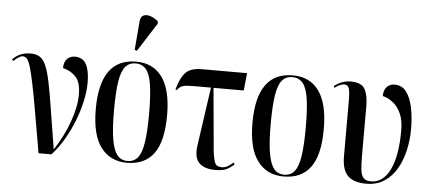

<svg xmlns="http://www.w3.org/2000/svg" viewBox="-65 -922 2361 1051"><g transform="rotate(5 1115.5 -397.0)"><path d="M177 0Q154 -133 138 -225Q122 -317 110 -375Q98 -433 88.5 -465Q79 -497 69 -509Q59 -521 45 -521Q27 -521 -5 -491L-12 -499Q9 -521 33.5 -530.5Q58 -540 86 -540Q117 -540 137 -527.5Q157 -515 171 -483Q185 -451 197 -393Q209 -335 223 -245.5Q237 -156 258 -28Q310 -107 339.5 -190Q369 -273 369 -338Q369 -407 340 -437Q311 -467 270 -476Q270 -510 287 -527Q304 -544 330 -544Q373 -544 392 -509Q411 -474 411 -409Q411 -361 399 -306Q387 -251 365 -195Q343 -139 313 -88.5Q283 -38 248 0Z M663 10Q571 10 519.5 -58.5Q468 -127 468 -268Q468 -546 666 -546Q760 -546 810 -476.5Q860 -407 860 -268Q860 -125 810.5 -57.5Q761 10 663 10ZM665 0Q701 0 722 -26Q743 -52 752 -111Q761 -170 761 -268Q761 -368 752 -426.5Q743 -485 721.5 -510.5Q700 -536 664 -536Q628 -536 607 -510.5Q586 -485 577 -426.5Q568 -368 568 -268Q568 -169 578 -110.5Q588 -52 609 -26Q630 0 665 0ZM664 -605 652 -610 665 -766Q667 -793 683 -800.5Q699 -808 721.5 -801Q744 -794 765 -775V-763Z M1148 7Q1088 7 1059 -22.5Q1030 -52 1040 -119L1086 -440H993Q950 -440 932.5 -435Q915 -430 900 -410L893 -413Q911 -478 938.5 -507Q966 -536 1027 -536H1276L1266 -440H1100L1131 -97Q1137 -49 1145.5 -30Q1154 -11 1183 -11Q1201 -11 1217 -21Q1233 -31 1245 -42L1252 -33Q1226 -9 1204 -1Q1182 7 1148 7Z M1524 10Q1432 10 1380.5 -58.5Q1329 -127 1329 -268Q1329 -546 1527 -546Q1621 -546 1671 -476.5Q1721 -407 1721 -268Q1721 -125 1671.5 -57.5Q1622 10 1524 10ZM1526 0Q1562 0 1583 -26Q1604 -52 1613 -111Q1622 -170 1622 -268Q1622 -368 1613 -426.5Q1604 -485 1582.5 -510.5Q1561 -536 1525 -536Q1489 -536 1468 -510.5Q1447 -485 1438 -426.5Q1429 -368 1429 -268Q1429 -169 1439 -110.5Q1449 -52 1470 -26Q1491 0 1526 0Z M1978 10Q1908 10 1876 -23Q1844 -56 1844 -129V-435Q1844 -481 1838 -501Q1832 -521 1812 -521Q1803 -521 1789.5 -516Q1776 -511 1760 -498L1755 -507Q1774 -522 1797 -531Q1820 -540 1846 -540Q1904 -540 1923 -507Q1942 -474 1942 -412V-145Q1942 -93 1945.5 -62.5Q1949 -32 1962.5 -18.5Q1976 -5 2004 -5Q2069 -5 2106.5 -81Q2144 -157 2144 -297Q2144 -355 2126 -392.5Q2108 -430 2081 -450Q2054 -470 2027 -476Q2027 -509 2043.5 -526.5Q2060 -544 2087 -544Q2127 -544 2151 -512Q2175 -480 2186 -426.5Q2197 -373 2197 -309Q2197 -249 2184 -192Q2171 -135 2144.5 -89.5Q2118 -44 2076.5 -17Q2035 10 1978 10Z"/></g></svg>

Font: Noto Serif Display ExtraCondensed Medium
Style: Regular
Weight: 500
Width: 2
Designer: Monotype Design Team
Foundry: Monotype Imaging Inc.
Version: Version 2.009